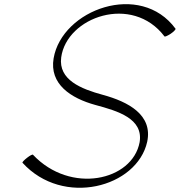

<svg xmlns="http://www.w3.org/2000/svg" viewBox="-20 -875 855 913"><path d="M87 -101C280 111 632 16 680 -201C707 -329 590 -391 469 -424C366 -452 257 -495 271 -602C297 -795 609 -904 762 -702C764 -699 777 -705 791 -714C806 -724 816 -735 815 -738C648 -966 275 -830 235 -598C214 -475 317 -408 433 -376C541 -347 662 -311 644 -199C610 -15 315 50 137 -139C135 -142 123 -136 109 -125C95 -114 85 -104 87 -101Z"/></svg>

Font: Nupuram Thin Italic
Style: Regular
Weight: 100
Designer: Santhosh Thottingal (santhosh.thottingal@gmail.com)
Foundry: SMC
Version: Version 1.000